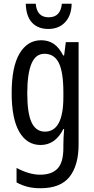

<svg xmlns="http://www.w3.org/2000/svg" viewBox="-20 -761 502 1021"><path d="M199 -547Q237 -547 265.5 -528Q294 -509 316 -466H321L330 -537H398V6Q398 118 350 179Q302 240 195 240Q158 240 127.5 232.5Q97 225 68 209V132Q136 168 193 168Q255 168 286 135.5Q317 103 317 25V9Q317 -8 318 -29.5Q319 -51 321 -75H317Q274 10 196 10Q123 10 82.5 -60Q42 -130 42 -266Q42 -406 84 -476.5Q126 -547 199 -547ZM216 -475Q169 -475 147 -421.5Q125 -368 125 -265Q125 -159 148 -110Q171 -61 219 -61Q317 -61 317 -245V-270Q317 -377 293 -426Q269 -475 216 -475ZM361 -741Q360 -679 326.5 -643Q293 -607 237 -607Q182 -607 150.5 -640.5Q119 -674 117 -741H170Q176 -669 239 -669Q302 -669 309 -741Z"/></svg>

Font: Noto Sans Myanmar ExtraCondensed
Style: Regular
Weight: 400
Width: 2
Designer: Monotype Design Team
Foundry: Monotype Imaging Inc.
Version: Version 2.107; ttfautohint (v1.8.4.7-5d5b)